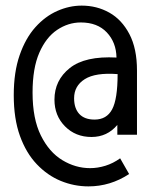

<svg xmlns="http://www.w3.org/2000/svg" viewBox="-20 -653 540 684"><path d="M295 11Q244 11 196.5 -8.5Q149 -28 111 -68Q73 -108 51 -169Q29 -230 29 -314Q29 -396 50 -456.5Q71 -517 106 -556Q141 -595 184 -614Q227 -633 271 -633Q325 -633 369.5 -608Q414 -583 441 -531.5Q468 -480 468 -402V-173H398V-208Q362 -165 306 -165Q249 -165 211.5 -203Q174 -241 174 -298Q174 -367 228.5 -410.5Q283 -454 395 -448Q394 -502 360.5 -537.5Q327 -573 268 -573Q223 -573 183.5 -546.5Q144 -520 120 -465Q96 -410 96 -323Q96 -230 125.5 -170.5Q155 -111 202 -82.5Q249 -54 301 -54Q328 -54 355.5 -62.5Q383 -71 408 -89L440 -33Q373 11 295 11ZM317 -227Q360 -227 379.5 -263.5Q399 -300 399 -389Q320 -395 282 -371Q244 -347 244 -303Q244 -267 262.5 -247Q281 -227 317 -227Z"/></svg>

Font: Inconsolata Medium
Style: Regular
Weight: 500
Monospace: yes
Designer: Raph Levien, Cyreal, Brenton Simpson
Foundry: Raph Levien, Cyreal, Google
Version: Version 3.001; ttfautohint (v1.8.2.53-6de2)